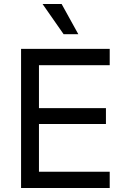

<svg xmlns="http://www.w3.org/2000/svg" viewBox="-20 -946 632 966"><path d="M86 0V-700H532V-618H176V-402H513V-322H176V-82H532V0ZM374 -774H300L194 -926H290Z"/></svg>

Font: Liter
Style: Regular
Weight: 400
Designer: Anton Skugarov
Foundry: skugi
Version: Version 1.004; ttfautohint (v1.8.4.7-5d5b)